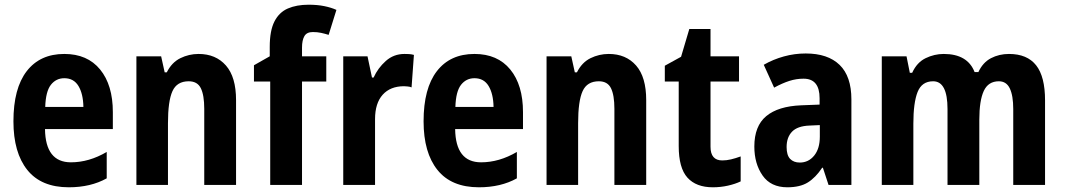

<svg xmlns="http://www.w3.org/2000/svg" viewBox="-20 -785 4520 815"><path d="M253 -556Q351 -556 405 -490Q459 -424 459 -309V-237H171Q173 -96 281 -96Q358 -96 433 -140V-28Q365 10 272 10Q155 10 96 -63.5Q37 -137 37 -270Q37 -410 93.5 -483Q150 -556 253 -556ZM253 -453Q218 -453 196 -425Q174 -397 172 -331H334Q333 -387 313 -420Q293 -453 253 -453Z M823 -556Q896 -556 939 -507Q982 -458 982 -360V0H847V-323Q847 -381 832.5 -410.5Q818 -440 781 -440Q731 -440 712 -398Q693 -356 693 -262V0H559V-546H664L679 -478H688Q709 -520 745.5 -538Q782 -556 823 -556Z M1365 -439H1262V0H1127V-439H1058V-508L1125 -546V-586Q1125 -655 1145 -694Q1165 -733 1202 -749Q1239 -765 1290 -765Q1327 -765 1356.5 -759Q1386 -753 1408 -743L1375 -637Q1359 -642 1343 -645.5Q1327 -649 1308 -649Q1282 -649 1272 -631.5Q1262 -614 1262 -583V-546H1365Z M1697 -556Q1705 -556 1715.5 -555.5Q1726 -555 1737 -552L1727 -414Q1721 -417 1710 -418Q1699 -419 1695 -419Q1637 -419 1604.5 -383Q1572 -347 1572 -279V0H1437V-546H1540L1559 -456H1566Q1584 -496 1617.5 -526Q1651 -556 1697 -556Z M1994 -556Q2092 -556 2146 -490Q2200 -424 2200 -309V-237H1912Q1914 -96 2022 -96Q2099 -96 2174 -140V-28Q2106 10 2013 10Q1896 10 1837 -63.5Q1778 -137 1778 -270Q1778 -410 1834.5 -483Q1891 -556 1994 -556ZM1994 -453Q1959 -453 1937 -425Q1915 -397 1913 -331H2075Q2074 -387 2054 -420Q2034 -453 1994 -453Z M2564 -556Q2637 -556 2680 -507Q2723 -458 2723 -360V0H2588V-323Q2588 -381 2573.5 -410.5Q2559 -440 2522 -440Q2472 -440 2453 -398Q2434 -356 2434 -262V0H2300V-546H2405L2420 -478H2429Q2450 -520 2486.5 -538Q2523 -556 2564 -556Z M3046 -104Q3064 -104 3083 -108.5Q3102 -113 3124 -121V-15Q3101 -4 3070 3Q3039 10 3006 10Q2935 10 2898 -31Q2861 -72 2861 -165V-439H2802V-506L2871 -544L2906 -662H2996V-546H3117V-439H2996V-162Q2996 -104 3046 -104Z M3400 -558Q3494 -558 3544 -509.5Q3594 -461 3594 -363V0H3497L3473 -73H3470Q3442 -31 3409 -10.5Q3376 10 3322 10Q3252 10 3217 -40Q3182 -90 3182 -163Q3182 -250 3232.5 -292Q3283 -334 3381 -338L3459 -341V-368Q3459 -451 3391 -451Q3360 -451 3330.5 -441.5Q3301 -432 3266 -413L3222 -510Q3262 -533 3307.5 -545.5Q3353 -558 3400 -558ZM3416 -252Q3365 -250 3342 -226Q3319 -202 3319 -161Q3319 -126 3334 -110.5Q3349 -95 3375 -95Q3412 -95 3436 -124.5Q3460 -154 3460 -205V-254Z M4263 -556Q4340 -556 4378 -508Q4416 -460 4416 -359V0H4281V-322Q4281 -379 4266.5 -409.5Q4252 -440 4220 -440Q4175 -440 4156 -399Q4137 -358 4137 -277V0H4002V-322Q4002 -440 3941 -440Q3893 -440 3875 -394.5Q3857 -349 3857 -260V0H3723V-546H3828L3842 -476H3852Q3872 -520 3909 -538Q3946 -556 3986 -556Q4087 -556 4117 -479H4133Q4152 -520 4186.5 -538Q4221 -556 4263 -556Z"/></svg>

Font: Noto Sans Tamil Condensed
Style: Bold
Weight: 700
Width: 3
Designer: Jelle Bosma - Monotype Design Team
Foundry: Monotype Imaging Inc.
Version: Version 2.004; ttfautohint (v1.8.4.7-5d5b)